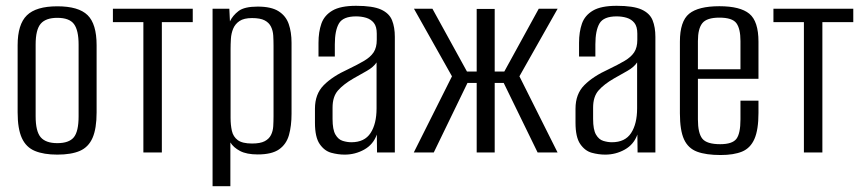

<svg xmlns="http://www.w3.org/2000/svg" viewBox="-20 -525 2973 661"><path d="M177.3 7.3Q130.7 7.3 100.3 -5.3Q69.8 -17.8 55.2 -49.8Q40.7 -81.7 40.7 -138V-369.4Q40.7 -441.2 72.5 -472.2Q104.3 -503.3 177.3 -503.3Q250.4 -503.3 281.5 -472.9Q312.6 -442.6 312.6 -369.4V-138.2Q312.6 -82.5 298.7 -50.5Q284.8 -18.6 255.1 -5.6Q225.3 7.3 177.3 7.3ZM177.3 -32.2Q217.4 -32.2 234 -52.2Q250.6 -72.2 250.6 -124.8V-371.6Q250.6 -420.7 234.7 -442.1Q218.8 -463.6 177.3 -463.6Q137.6 -463.6 120.1 -443.2Q102.7 -422.8 102.7 -371.6V-124.8Q102.7 -72.9 120.1 -52.5Q137.6 -32.2 177.3 -32.2Z M473.6 0V-448.8H368.7V-495H643.6V-448.8H537.2V0Z M711.8 116V-495H769.5L771.6 -451.5Q781.4 -471.9 801.4 -487.1Q821.5 -502.3 867 -502.3Q914.1 -502.3 939.2 -486.2Q964.4 -470.2 974 -442.3Q983.7 -414.4 983.7 -377.5V-133.3Q983.7 -91.6 974.8 -59.9Q965.8 -28.3 940.8 -10.8Q915.8 6.7 867.3 6.7Q829 6.7 806.4 -5.2Q783.8 -17.2 773.1 -34.6V116ZM847.7 -30.9Q876 -30.9 891.1 -38.8Q906.2 -46.7 912.9 -60.2Q919.7 -73.6 920.7 -90.5Q921.7 -107.4 921.7 -125.7V-367.3Q921.7 -385.6 920.7 -402.5Q919.7 -419.4 912.9 -433.2Q906.2 -447 891.1 -454.9Q876 -462.8 847.7 -462.8Q819.8 -462.8 804.7 -452.7Q789.6 -442.6 782.8 -426.4Q776.1 -410.3 774.9 -391.3Q773.8 -372.2 773.8 -355.2V-119.3Q773.8 -94.7 778.3 -74.6Q782.8 -54.4 798.5 -42.6Q814.3 -30.9 847.7 -30.9Z M1166.6 7.3Q1143.6 7.3 1120.2 0.9Q1096.8 -5.6 1080.6 -29.1Q1064.3 -52.6 1064.3 -102.5V-150.8Q1064.3 -201.2 1094.5 -231.7Q1124.6 -262.2 1177.9 -286.4Q1211.9 -302.8 1233.7 -315.7Q1255.4 -328.5 1266.3 -344.9Q1277.1 -361.4 1277.1 -387.8V-409.1Q1277.1 -433.5 1267.1 -446.1Q1257 -458.7 1240.7 -463.7Q1224.4 -468.6 1206 -468.6Q1161.1 -468.6 1146.9 -444.3Q1132.7 -420.1 1132.7 -372.3V-330.3H1076.5V-378Q1076.5 -415 1086.4 -443.5Q1096.3 -472 1124.3 -488.5Q1152.2 -505 1206 -505Q1263.3 -505 1291.7 -492.2Q1320.1 -479.3 1329.7 -455.2Q1339.3 -431.2 1339.3 -398.1V0H1278L1277.3 -61.8Q1265.2 -27.6 1234 -10.1Q1202.9 7.3 1166.6 7.3ZM1189.6 -35.3Q1235.1 -35.3 1255.7 -67Q1276.4 -98.6 1276.4 -152.1V-310.1Q1265.9 -294 1242.8 -280.9Q1219.8 -267.7 1196.3 -254.6Q1162.2 -234.8 1143.6 -213.6Q1124.9 -192.3 1124.9 -154.4V-115.5Q1124.9 -78.7 1134.8 -61.7Q1144.7 -44.6 1160 -40Q1175.2 -35.3 1189.6 -35.3Z M1404.5 0 1536 -262.3 1405.1 -495H1468.7L1587.6 -278.8H1621.1V-494.3H1683.1V-278.8H1716.2L1834.8 -495H1899.8L1768.2 -262.3L1899.6 0H1830.9L1714.1 -239.5H1683.1V0H1621.1V-239.5H1589.4L1473.3 0Z M2063.6 7.3Q2040.6 7.3 2017.2 0.9Q1993.8 -5.6 1977.6 -29.1Q1961.3 -52.6 1961.3 -102.5V-150.8Q1961.3 -201.2 1991.5 -231.7Q2021.6 -262.2 2074.9 -286.4Q2108.9 -302.8 2130.7 -315.7Q2152.4 -328.5 2163.3 -344.9Q2174.1 -361.4 2174.1 -387.8V-409.1Q2174.1 -433.5 2164.1 -446.1Q2154 -458.7 2137.7 -463.7Q2121.4 -468.6 2103 -468.6Q2058.1 -468.6 2043.9 -444.3Q2029.7 -420.1 2029.7 -372.3V-330.3H1973.5V-378Q1973.5 -415 1983.4 -443.5Q1993.3 -472 2021.3 -488.5Q2049.2 -505 2103 -505Q2160.3 -505 2188.7 -492.2Q2217.1 -479.3 2226.7 -455.2Q2236.3 -431.2 2236.3 -398.1V0H2175L2174.3 -61.8Q2162.2 -27.6 2131 -10.1Q2099.9 7.3 2063.6 7.3ZM2086.6 -35.3Q2132.1 -35.3 2152.7 -67Q2173.4 -98.6 2173.4 -152.1V-310.1Q2162.9 -294 2139.8 -280.9Q2116.8 -267.7 2093.3 -254.6Q2059.2 -234.8 2040.6 -213.6Q2021.9 -192.3 2021.9 -154.4V-115.5Q2021.9 -78.7 2031.8 -61.7Q2041.7 -44.6 2057 -40Q2072.2 -35.3 2086.6 -35.3Z M2460.9 8.7Q2410.7 8.7 2379.9 -2.8Q2349.1 -14.3 2334.9 -45.2Q2320.7 -76 2320.7 -135.1V-381.5Q2320.7 -451.8 2352.5 -477.7Q2384.3 -503.6 2456.6 -503.6Q2528.2 -503.6 2559.7 -477.7Q2591.2 -451.8 2591.2 -381.5V-253.7H2382.7V-114.1Q2382.7 -66.5 2398 -47.5Q2413.3 -28.6 2459.5 -28.6Q2500.9 -28.6 2515.1 -46.8Q2529.2 -65.1 2529.2 -114.1V-178.5H2591.2V-136.1Q2591.2 -78.2 2577.3 -46.6Q2563.4 -15 2534.7 -3.1Q2506.1 8.7 2460.9 8.7ZM2382.7 -286.5H2529.2V-383.7Q2529.2 -426.3 2515.1 -445.3Q2500.9 -464.3 2456.6 -464.3Q2413.3 -464.3 2398 -445.3Q2382.7 -426.3 2382.7 -383.7Z M2747.6 0V-448.8H2642.7V-495H2917.6V-448.8H2811.2V0Z"/></svg>

Font: Alumni Sans SC Thin
Style: Regular
Weight: 100
Designer: Robert E. Leuschke
Foundry: Robert E. Leuschke
Version: Version 1.018